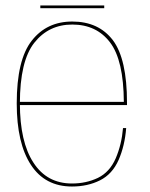

<svg xmlns="http://www.w3.org/2000/svg" viewBox="-20 -676 548 700"><path d="M242.5 4V-7Q151 -7 102 -83Q52.5 -158.5 52.5 -299Q52.5 -453.5 105 -520Q157.5 -586.5 243.5 -586.5Q332 -586.5 381.5 -521Q430.5 -456.5 431.5 -304.5H47.5V-293H443Q443 -298 443 -301.5Q443 -461 391.5 -529.5Q339.5 -597.5 243.5 -597.5Q150.5 -597.5 96 -528Q41 -458.5 41 -299Q41 -153.5 93 -74.5Q144.5 4 242.5 4ZM242.5 -7V4Q299.5 4 344.5 -18.5Q389.5 -41 412.5 -93Q435 -144.5 440 -209H428.5Q423.5 -149.5 402 -99Q380 -48.5 337 -27.5Q294 -7 242.5 -7ZM127 -646H360V-656H127Z"/></svg>

Font: Anybody Thin Thin
Style: Regular
Weight: 250
Version: Version 1.113;gftools[0.9.25]